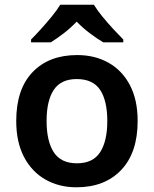

<svg xmlns="http://www.w3.org/2000/svg" viewBox="-20 -786 654 816"><path d="M565 -272Q565 -137 495 -63.5Q425 10 305 10Q231 10 173 -23Q115 -56 82 -119Q49 -182 49 -272Q49 -407 118.5 -479.5Q188 -552 308 -552Q383 -552 441 -519.5Q499 -487 532 -424.5Q565 -362 565 -272ZM178 -272Q178 -186 208.5 -139Q239 -92 307 -92Q375 -92 405.5 -139Q436 -186 436 -272Q436 -358 405.5 -404Q375 -450 306 -450Q239 -450 208.5 -404Q178 -358 178 -272ZM379 -766Q392 -744 414.5 -716.5Q437 -689 461 -663Q485 -637 504 -618V-606H419Q392 -622 362 -644.5Q332 -667 306 -694Q280 -667 251.5 -645Q223 -623 196 -606H112V-618Q131 -637 154.5 -663Q178 -689 200.5 -716.5Q223 -744 236 -766Z"/></svg>

Font: Noto Sans Gujarati UI SemiBold
Style: Regular
Weight: 600
Designer: Jelle Bosma - Monotype Design Team, Universal Thirst
Foundry: Monotype Imaging Inc.
Version: Version 2.106; ttfautohint (v1.8.4.7-5d5b)